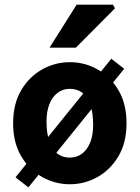

<svg xmlns="http://www.w3.org/2000/svg" viewBox="-20 -773 595 818"><path d="M277.5 12Q214.9 12 159.8 -18.7Q104.7 -49.4 70.3 -107.5Q35.9 -165.6 35.9 -247.8Q35.9 -330.5 70.3 -388.6Q104.7 -446.7 159.8 -477.4Q214.9 -508.1 277.5 -508.1Q340.4 -508.1 395.3 -477.4Q450.3 -446.7 484.7 -388.6Q519.1 -330.5 519.1 -247.8Q519.1 -165.6 484.7 -107.5Q450.3 -49.4 395.3 -18.7Q340.4 12 277.5 12ZM277.5 -101.6Q307.9 -101.6 330.3 -119Q352.7 -136.4 364.8 -167.4Q376.8 -198.4 376.8 -239.7Q376.8 -291.8 365.1 -326.1Q353.5 -360.5 331.1 -377.5Q308.7 -394.5 277.5 -394.5Q247.3 -394.5 224.8 -377.1Q202.2 -359.7 190.2 -328.6Q178.2 -297.4 178.2 -256.1Q178.2 -204.3 190.2 -169.8Q202.2 -135.4 224.3 -118.5Q246.3 -101.6 277.5 -101.6ZM101 25.2 46 -17.5 454.2 -522.7 509 -480ZM191.1 -570 306.4 -753H461.3L469.9 -737.5L303.3 -570Z"/></svg>

Font: Mada
Style: Regular
Weight: 400
Designer: Khaled Hosny
Version: Version 1.5